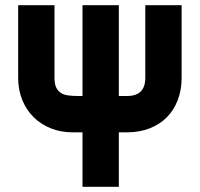

<svg xmlns="http://www.w3.org/2000/svg" viewBox="-20 -648 770 740"><path d="M540 -628H680V-348Q680 -301 665 -262Q650 -223 622.5 -195.5Q595 -168 556 -153Q517 -138 470 -138H438V72H298V-138H260Q214 -138 175.5 -153.5Q137 -169 109 -197Q81 -225 65.5 -263.5Q50 -302 50 -348V-628H190V-348Q190 -324 197 -310Q204 -296 216 -289Q228 -282 245 -280Q262 -278 282 -278H298V-628H438V-278H470Q540 -278 540 -348Z"/></svg>

Font: CAT North
Style: Regular
Weight: 400
Designer: Peter Wiegel
Foundry: Peter Wiegel
Version: Version 1.000